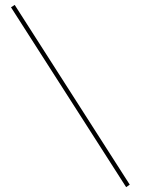

<svg xmlns="http://www.w3.org/2000/svg" viewBox="-20 -711 575 784"><path d="M509.8 43 495.1 53.2 24.9 -681.2 40 -690.9Z"/></svg>

Font: Rawengulk
Style: Light
Weight: 300
Version: Version 0.92